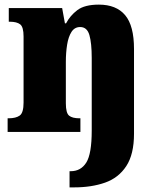

<svg xmlns="http://www.w3.org/2000/svg" viewBox="-20 -571 689 831"><path d="M281 240V170H286Q330 170 353.5 132.5Q377 95 377 -6V-320Q377 -384 367 -419Q357 -454 327 -454Q303 -454 289.5 -433Q276 -412 270.5 -377.5Q265 -343 265 -303V-124Q265 -82 279 -70.5Q293 -59 324 -59H328V0H13V-59H17Q49 -59 65.5 -71Q82 -83 82 -127V-413Q82 -454 67.5 -465.5Q53 -477 22 -477H18V-536H249L261 -470H266Q283 -503 314.5 -527Q346 -551 408 -551Q483 -551 521.5 -505.5Q560 -460 560 -359V8Q560 97 526.5 148Q493 199 434.5 219.5Q376 240 301 240Z"/></svg>

Font: Noto Serif SemiCondensed Black
Style: Regular
Weight: 900
Width: 4
Designer: Monotype Design Team
Foundry: Monotype Imaging Inc.
Version: Version 2.014; ttfautohint (v1.8.4.7-5d5b)